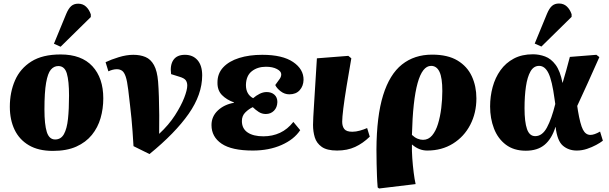

<svg xmlns="http://www.w3.org/2000/svg" viewBox="-20 -843 3468 1093"><path d="M281 16Q199 16 144.5 -16Q90 -48 63 -104.5Q36 -161 36 -235Q36 -318 65.5 -385.5Q95 -453 158.5 -493Q222 -533 325 -533Q444 -533 506 -466Q568 -399 568 -283Q568 -224 552.5 -170.5Q537 -117 503 -75Q469 -33 414.5 -8.5Q360 16 281 16ZM294 -49Q327 -49 344 -79.5Q361 -110 367 -166Q373 -222 373 -299Q373 -382 360.5 -424.5Q348 -467 312 -467Q287 -467 269.5 -446.5Q252 -426 242.5 -372Q233 -318 233 -220Q233 -134 246.5 -91.5Q260 -49 294 -49ZM325 -577 287 -594 357 -764Q370 -795 385.5 -808.5Q401 -822 425 -822Q452 -822 470 -805Q488 -788 497 -761V-746Z M831 34 740 -11Q737 -59 734.5 -96Q732 -133 728.5 -168Q725 -203 720.5 -242Q716 -281 710 -332Q704 -382 695.5 -407Q687 -432 674.5 -440.5Q662 -449 645 -449Q623 -449 597 -437L581 -489Q612 -504 656 -517.5Q700 -531 739 -531Q778 -531 808 -518.5Q838 -506 856.5 -472.5Q875 -439 880 -378Q883 -341 884.5 -291.5Q886 -242 886.5 -187Q887 -132 886 -81Q941 -132 976 -186.5Q1011 -241 1028.5 -286Q1046 -331 1046 -356Q1046 -374 1037.5 -386Q1029 -398 1002 -406L954 -421Q947 -472 967 -501.5Q987 -531 1033 -531Q1078 -531 1104.5 -500.5Q1131 -470 1131 -414Q1131 -305 1054 -195Q977 -85 831 34Z M1419 14Q1299 14 1241.5 -25Q1184 -64 1184 -131Q1184 -180 1220 -214Q1256 -248 1312 -258V-260Q1270 -275 1243.5 -302Q1217 -329 1218 -374Q1218 -425 1251 -460Q1284 -495 1341.5 -513Q1399 -531 1473 -531Q1588 -531 1648.5 -490Q1709 -449 1708 -388Q1707 -353 1686 -329.5Q1665 -306 1627 -306Q1600 -306 1577.5 -323.5Q1555 -341 1547 -359Q1565 -383 1573 -395Q1581 -407 1581 -420Q1581 -437 1556.5 -450Q1532 -463 1494 -463Q1446 -463 1413.5 -437.5Q1381 -412 1380 -359Q1380 -306 1421 -284Q1438 -299 1458 -309Q1478 -319 1498 -319Q1525 -319 1542 -304Q1559 -289 1559 -262Q1558 -231 1539.5 -212.5Q1521 -194 1493 -194Q1471 -194 1452.5 -206Q1434 -218 1419 -233Q1397 -223 1377 -203.5Q1357 -184 1357 -154Q1357 -111 1389.5 -89Q1422 -67 1479 -67Q1531 -67 1574 -87Q1617 -107 1650 -149L1689 -102Q1654 -49 1582.5 -17.5Q1511 14 1419 14Z M1899 14Q1841 14 1811.5 -7Q1782 -28 1772 -61Q1762 -94 1762 -132Q1762 -162 1768 -252.5Q1774 -343 1784 -511L1963 -525L1980 -511Q1965 -425 1953 -352Q1941 -279 1934.5 -226.5Q1928 -174 1928 -150Q1928 -124 1940 -108.5Q1952 -93 1986 -93Q2006 -93 2029 -99.5Q2052 -106 2070 -114L2085 -65Q2046 -27 2001.5 -6.5Q1957 14 1899 14Z M2138 230 2130 224Q2127 189 2126 157.5Q2125 126 2124 90.5Q2123 55 2123 8Q2124 -182 2161 -301Q2198 -420 2268.5 -476Q2339 -532 2440 -532Q2529 -532 2584.5 -498.5Q2640 -465 2666 -408.5Q2692 -352 2692 -283Q2692 -200 2657 -132.5Q2622 -65 2558.5 -25.5Q2495 14 2412 14Q2365 14 2326 -20H2325Q2324 15 2327 57.5Q2330 100 2335 139.5Q2340 179 2346 205ZM2388 -47Q2419 -47 2440 -72Q2461 -97 2473.5 -138Q2486 -179 2492 -228Q2498 -277 2498 -325Q2498 -400 2482 -434Q2466 -468 2434 -468Q2335 -468 2325 -75Q2341 -60 2357 -53.5Q2373 -47 2388 -47Z M2973 15Q2905 15 2859.5 -19.5Q2814 -54 2792 -111.5Q2770 -169 2770 -237Q2770 -294 2784.5 -347.5Q2799 -401 2829 -443Q2859 -485 2905 -509.5Q2951 -534 3014 -534Q3049 -534 3083 -521.5Q3117 -509 3143 -474Q3169 -439 3182 -372H3183Q3195 -411 3204 -444.5Q3213 -478 3224 -519L3375 -531L3392 -518Q3356 -436 3325.5 -369.5Q3295 -303 3266 -240L3270 -213Q3283 -135 3298.5 -105Q3314 -75 3341 -75Q3363 -75 3396 -94L3412 -42Q3398 -31 3374 -18Q3350 -5 3321.5 4.5Q3293 14 3263 14Q3217 14 3184.5 -13.5Q3152 -41 3143 -120H3142Q3121 -53 3080.5 -19Q3040 15 2973 15ZM3027 -68Q3067 -68 3093.5 -117Q3120 -166 3141 -251L3137 -279Q3123 -384 3102.5 -426Q3082 -468 3049 -468Q3018 -468 3000 -436.5Q2982 -405 2974 -350.5Q2966 -296 2966 -227Q2966 -149 2980 -108.5Q2994 -68 3027 -68ZM3062 -578 3024 -595 3094 -765Q3107 -796 3122.5 -809.5Q3138 -823 3162 -823Q3189 -823 3207 -806Q3225 -789 3234 -762V-747Z"/></svg>

Font: Literata 36pt ExtraBold
Style: Italic
Weight: 800
Italic angle: -2°
Designer: Latin by Veronika Burian and Jose Scaglione. Greek by Irene Vlachou. Cyrillic by Vera Evstafieva
Foundry: TypeTogether
Version: Version 3.002